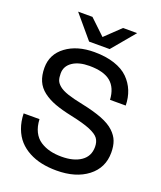

<svg xmlns="http://www.w3.org/2000/svg" viewBox="-167 -1031 965 1149"><g transform="rotate(20 315.5 -457.0)"><path d="M331.1 12.2Q280.3 12.2 236.3 2.9Q192.4 -6.3 155 -26.4Q117.7 -46.4 90.8 -75.9Q64 -105.5 48.1 -147.9Q32.2 -190.4 30.8 -242.2H131.8Q133.8 -196.3 150.4 -163.1Q167 -129.9 195.6 -111.3Q224.1 -92.8 257.6 -84.5Q291 -76.2 332 -76.2Q408.7 -76.2 454.8 -107.9Q501 -139.6 501 -199.2Q501 -231.9 485.8 -252.7Q470.7 -273.4 428 -291.3Q385.3 -309.1 304.2 -326.2Q239.3 -339.8 195.1 -356.2Q150.9 -372.6 117.9 -397.7Q85 -422.9 69.6 -458.3Q54.2 -493.7 54.2 -542Q54.2 -627.9 124.3 -679.9Q194.3 -731.9 304.2 -731.9Q377 -731.9 432.4 -713.6Q487.8 -695.3 521 -662.4Q554.2 -629.4 571 -587.6Q587.9 -545.9 588.9 -495.1H488.8Q484.4 -570.3 440.2 -607.2Q396 -644 304.2 -644Q237.3 -644 197.3 -616.7Q157.2 -589.4 157.2 -543Q157.2 -516.6 163.1 -500Q168.9 -483.4 188.2 -467.3Q207.5 -451.2 244.4 -438.7Q281.2 -426.3 341.8 -414.1Q419.9 -397.9 471.7 -377.7Q523.4 -357.4 552.2 -330.3Q581.1 -303.2 592.5 -272.7Q604 -242.2 604 -200.2Q604 -103.5 529.1 -45.7Q454.1 12.2 331.1 12.2ZM128.9 -925.8H220.2L317.9 -833L415 -925.8H504.9L382.8 -779.8H252Z"/></g></svg>

Font: Aspekta 450
Style: Regular
Weight: 450
Designer: Ivo Dolenc
Version: Version 2.000